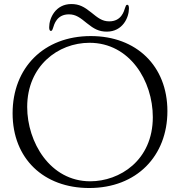

<svg xmlns="http://www.w3.org/2000/svg" viewBox="-20 -920 894 954"><path d="M423.3 14.2C659.1 14.2 811.8 -144.9 811.8 -367.9C811.8 -592.3 657.7 -740.8 431.1 -740.8C197.4 -740.8 42.6 -583.1 42.6 -357.2C42.6 -131.4 197.4 14.2 423.3 14.2ZM115.1 -388.5C115.1 -591.6 267.8 -707.4 424.7 -707.4C625 -707.4 739.3 -517.8 739.3 -338.1C739.3 -122.2 573.9 -19.2 428.3 -19.2C228.7 -19.2 115.1 -213.8 115.1 -388.5ZM224.4 -784.8C224.4 -772 227.3 -766.3 233 -766.3C238.6 -766.3 240.8 -772.7 243.6 -781.2C249.3 -799 262.1 -848.7 322.4 -848.7C357.2 -848.7 378.6 -831.7 412.6 -804C446.7 -776.6 471.6 -762.8 510.7 -762.8C589.5 -762.8 620.7 -833.1 620.7 -877.8C620.7 -890.6 617.9 -896.3 612.2 -896.3C606.5 -896.3 604.4 -889.9 601.6 -881.4C595.9 -863.6 583.1 -813.9 522.7 -813.9C487.9 -813.9 466.6 -831 432.5 -858.7C398.4 -886 373.6 -899.9 334.5 -899.9C255.7 -899.9 224.4 -829.5 224.4 -784.8Z"/></svg>

Font: Margiela Serif Light
Style: Regular
Weight: 300
Designer: Andreas Faust, Stefan Endress
Version: Version 1.002;FEAKit 1.0